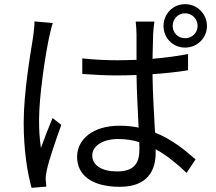

<svg xmlns="http://www.w3.org/2000/svg" viewBox="-20 -861 1040 924"><path d="M146 -758C146 -737 143 -711 140 -687C127 -606 94 -417 94 -271C94 -137 112 -28 132 43L203 37C202 27 201 12 200 3C199 -9 202 -28 205 -41C215 -90 250 -191 275 -260L233 -293C216 -253 193 -194 177 -149C170 -197 168 -236 168 -285C168 -396 197 -592 217 -684C221 -702 228 -734 234 -750ZM651 -143C651 -77 627 -36 543 -36C472 -36 424 -64 424 -113C424 -159 475 -192 549 -192C584 -192 618 -187 650 -177C651 -164 651 -152 651 -143ZM885 -601C833 -591 775 -583 714 -578C715 -624 716 -670 717 -697C718 -717 720 -737 723 -757H633C635 -739 637 -713 637 -696V-573C606 -572 575 -571 544 -571C486 -571 432 -574 376 -580V-505C434 -501 486 -498 542 -498C574 -498 605 -499 637 -500C638 -418 644 -323 647 -247C619 -253 588 -256 555 -256C425 -256 351 -189 351 -106C351 -17 424 38 557 38C691 38 729 -42 729 -124V-143C780 -115 829 -76 878 -29L921 -94C869 -140 806 -191 726 -223C722 -306 715 -405 714 -504C773 -508 831 -514 885 -523ZM871 -677C837 -677 811 -703 811 -736C811 -770 837 -797 871 -797C904 -797 931 -770 931 -736C931 -703 904 -677 871 -677ZM871 -841C812 -841 767 -794 767 -736C767 -678 812 -632 871 -632C929 -632 976 -678 976 -736C976 -794 929 -841 871 -841Z"/></svg>

Font: Noto Sans CJK KR Regular
Style: Regular
Weight: 400
Designer: Ryoko NISHIZUKA (kana & ideographs); Paul D. Hunt (Latin, Greek & Cyrillic); Wenlong ZHANG (bopomofo); Sandoll Communica
Foundry: Adobe Systems Incorporated
Version: Version 1.004;PS 1.004;hotconv 1.0.82;makeotf.lib2.5.63406